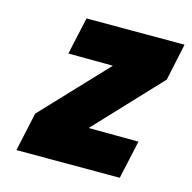

<svg xmlns="http://www.w3.org/2000/svg" viewBox="-81 -582 661 662"><g transform="rotate(15 249.5 -250.5)"><path d="M499 -501H149L120 -368L279 -367L63 -138L33 0H402L432 -137L254 -138L471 -369Z"/></g></svg>

Font: Advent Pro ExtraBold
Style: Italic
Weight: 800
Italic angle: -12°
Version: Version 3.000